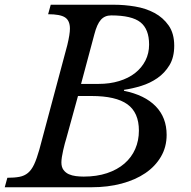

<svg xmlns="http://www.w3.org/2000/svg" viewBox="-49 -790 805 810"><path d="M231 -207Q228 -198 224.5 -184.5Q221 -171 217.5 -156Q214 -141 212 -127.5Q210 -114 210 -105Q210 -85 219 -73Q228 -61 241.5 -55Q255 -49 271.5 -47Q288 -45 304 -45Q359 -45 402.5 -59.5Q446 -74 476 -100Q506 -126 521.5 -161.5Q537 -197 537 -239Q537 -315 488.5 -350Q440 -385 337 -385H280ZM-18 -40Q12 -40 33 -44Q54 -48 69 -60.5Q84 -73 95 -96.5Q106 -120 117 -159L235 -600Q246 -646 246 -669Q246 -703 225.5 -716.5Q205 -730 154 -730L165 -770H433Q476 -770 521 -762.5Q566 -755 602.5 -735.5Q639 -716 662.5 -682.5Q686 -649 686 -597Q686 -548 666 -515Q646 -482 615 -460.5Q584 -439 546.5 -427.5Q509 -416 474 -411V-407Q562 -389 608 -341.5Q654 -294 654 -221Q654 -170 630 -129Q606 -88 564 -59.5Q522 -31 464 -15.5Q406 0 337 0H-29ZM293 -436H367Q414 -436 453.5 -448Q493 -460 521 -482Q549 -504 564.5 -534.5Q580 -565 580 -602Q580 -667 543.5 -696Q507 -725 420 -725Q393 -725 376.5 -706.5Q360 -688 349 -645Z"/></svg>

Font: SVN-Libre Baskerville
Style: Italic
Weight: 400
Italic angle: -14°
Designer: Pablo Impallari, Rodrigo Fuenzalida
Foundry: Pablo Impallari, Rodrigo Fuenzalida
Version: Version 1.000; ttfautohint (v1.8.4)